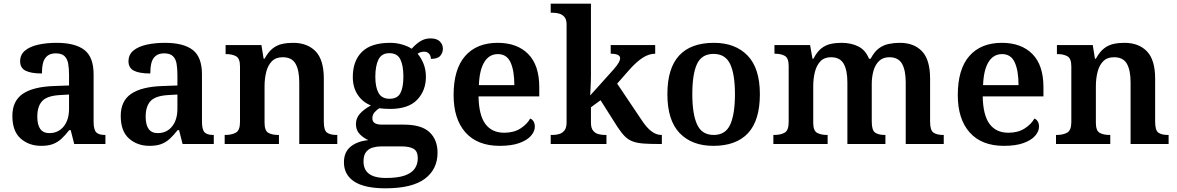

<svg xmlns="http://www.w3.org/2000/svg" viewBox="-20 -780 6377 1040"><path d="M203 10Q137 10 92 -29.5Q47 -69 47 -152Q47 -233 103 -271.5Q159 -310 272 -314L354 -317V-374Q354 -408 349.5 -434.5Q345 -461 329.5 -476Q314 -491 282 -491Q253 -491 236 -477Q219 -463 213 -438.5Q207 -414 207 -382Q148 -382 118.5 -397Q89 -412 89 -448Q89 -484 115.5 -506Q142 -528 187 -538Q232 -548 286 -548Q387 -548 437 -509.5Q487 -471 487 -377V-121Q487 -79 500.5 -64Q514 -49 548 -49H551V0H382L363 -75H355Q333 -47 313 -28.5Q293 -10 267.5 0Q242 10 203 10ZM247 -59Q296 -59 325 -95Q354 -131 354 -191V-268L303 -265Q235 -261 208.5 -232.5Q182 -204 182 -148Q182 -59 247 -59Z M790 10Q724 10 679 -29.5Q634 -69 634 -152Q634 -233 690 -271.5Q746 -310 859 -314L941 -317V-374Q941 -408 936.5 -434.5Q932 -461 916.5 -476Q901 -491 869 -491Q840 -491 823 -477Q806 -463 800 -438.5Q794 -414 794 -382Q735 -382 705.5 -397Q676 -412 676 -448Q676 -484 702.5 -506Q729 -528 774 -538Q819 -548 873 -548Q974 -548 1024 -509.5Q1074 -471 1074 -377V-121Q1074 -79 1087.5 -64Q1101 -49 1135 -49H1138V0H969L950 -75H942Q920 -47 900 -28.5Q880 -10 854.5 0Q829 10 790 10ZM834 -59Q883 -59 912 -95Q941 -131 941 -191V-268L890 -265Q822 -261 795.5 -232.5Q769 -204 769 -148Q769 -59 834 -59Z M1197 0V-49H1201Q1235 -49 1257.5 -61.5Q1280 -74 1280 -119V-421Q1280 -463 1259 -475Q1238 -487 1205 -487H1202V-536H1396L1408 -462H1413Q1434 -500 1457.5 -518Q1481 -536 1508.5 -542Q1536 -548 1568 -548Q1645 -548 1689.5 -502Q1734 -456 1734 -354V-121Q1734 -74 1751.5 -61.5Q1769 -49 1803 -49H1807V0H1601V-334Q1601 -399 1581 -434.5Q1561 -470 1511 -470Q1474 -470 1452.5 -448Q1431 -426 1422 -390Q1413 -354 1413 -313V-115Q1413 -72 1433.5 -60.5Q1454 -49 1487 -49H1491V0Z M2068 240Q1955 240 1899 203.5Q1843 167 1843 99Q1843 44 1879 14.5Q1915 -15 1975 -21Q1950 -32 1929 -53Q1908 -74 1908 -108Q1908 -140 1929.5 -164Q1951 -188 1989 -209Q1945 -226 1918 -266Q1891 -306 1891 -363Q1891 -450 1940.5 -499Q1990 -548 2093 -548Q2128 -548 2159.5 -538.5Q2191 -529 2210 -516Q2232 -541 2256.5 -556.5Q2281 -572 2312 -572Q2346 -572 2362.5 -555.5Q2379 -539 2379 -516Q2379 -495 2365 -478Q2351 -461 2314 -461Q2314 -478 2304 -489Q2294 -500 2278 -500Q2257 -500 2242 -489Q2261 -467 2274 -435Q2287 -403 2287 -364Q2287 -289 2239.5 -239.5Q2192 -190 2093 -190Q2081 -190 2063.5 -191Q2046 -192 2036 -194Q2021 -186 2009 -172Q1997 -158 1997 -139Q1997 -122 2009.5 -113.5Q2022 -105 2049 -105H2167Q2263 -105 2306.5 -64Q2350 -23 2350 47Q2350 137 2281 188.5Q2212 240 2068 240ZM2070 184Q2134 184 2171.5 171Q2209 158 2226 134Q2243 110 2243 77Q2243 40 2221 26.5Q2199 13 2155 13H2045Q2022 13 2000 19Q1978 25 1963.5 42.5Q1949 60 1949 95Q1949 123 1961.5 143Q1974 163 2001 173.5Q2028 184 2070 184ZM2090 -245Q2133 -245 2149 -276Q2165 -307 2165 -365Q2165 -425 2148.5 -458.5Q2132 -492 2089 -492Q2047 -492 2030 -457.5Q2013 -423 2013 -364Q2013 -308 2030.5 -276.5Q2048 -245 2090 -245Z M2687 10Q2566 10 2501.5 -62.5Q2437 -135 2437 -265Q2437 -405 2499.5 -476.5Q2562 -548 2676 -548Q2781 -548 2841 -487.5Q2901 -427 2901 -308V-258H2572Q2574 -155 2609.5 -108Q2645 -61 2711 -61Q2763 -61 2799 -84Q2835 -107 2852 -138Q2864 -133 2870.5 -121.5Q2877 -110 2877 -94Q2877 -69 2856.5 -45Q2836 -21 2794 -5.5Q2752 10 2687 10ZM2766 -319Q2766 -397 2745.5 -442Q2725 -487 2677 -487Q2630 -487 2603.5 -444Q2577 -401 2574 -319Z M2963 0V-49H2974Q2992 -49 3009 -54Q3026 -59 3037.5 -73.5Q3049 -88 3049 -117V-647Q3049 -675 3037 -688.5Q3025 -702 3008 -706.5Q2991 -711 2974 -711H2963V-760H3181V-374Q3181 -361 3180.5 -342Q3180 -323 3179 -305Q3178 -287 3177.5 -275Q3177 -263 3177 -263L3302 -402Q3324 -427 3331.5 -441Q3339 -455 3339 -464Q3339 -477 3326 -483Q3313 -489 3288 -489V-536H3529V-489Q3495 -489 3461 -467Q3427 -445 3388 -401L3323 -327L3456 -129Q3482 -89 3508.5 -69Q3535 -49 3562 -49H3565V0H3551Q3500 0 3465.5 -2.5Q3431 -5 3407 -14Q3383 -23 3364.5 -41.5Q3346 -60 3325 -92L3233 -237L3181 -199V-115Q3181 -87 3192.5 -72.5Q3204 -58 3221.5 -53.5Q3239 -49 3256 -49H3265V0Z M3844 10Q3728 10 3661.5 -59Q3595 -128 3595 -270Q3595 -410 3658.5 -479Q3722 -548 3847 -548Q3963 -548 4029.5 -479Q4096 -410 4096 -270Q4096 -128 4032 -59Q3968 10 3844 10ZM3846 -49Q3910 -49 3935.5 -105.5Q3961 -162 3961 -270Q3961 -378 3935 -433Q3909 -488 3845 -488Q3781 -488 3755.5 -433.5Q3730 -379 3730 -270Q3730 -162 3756 -105.5Q3782 -49 3846 -49Z M4169 0V-49H4174Q4209 -49 4230.5 -61.5Q4252 -74 4252 -119V-423Q4252 -465 4231.5 -477Q4211 -489 4178 -489H4175V-536H4368L4381 -462H4386Q4406 -500 4429 -518Q4452 -536 4479.5 -542Q4507 -548 4538 -548Q4591 -548 4630 -528Q4669 -508 4687 -462H4696Q4716 -500 4740.5 -518Q4765 -536 4794 -542Q4823 -548 4854 -548Q4931 -548 4974.5 -502Q5018 -456 5018 -354V-121Q5018 -74 5036.5 -61.5Q5055 -49 5089 -49H5092V0H4886V-334Q4886 -399 4866 -434.5Q4846 -470 4797 -470Q4763 -470 4742 -450Q4721 -430 4711.5 -397Q4702 -364 4702 -325V-121Q4702 -74 4720.5 -61.5Q4739 -49 4773 -49H4776V0H4570V-334Q4570 -399 4550 -434.5Q4530 -470 4481 -470Q4445 -470 4424 -448Q4403 -426 4394 -390Q4385 -354 4385 -313V-115Q4385 -72 4406 -60.5Q4427 -49 4460 -49H4463V0Z M5418 10Q5297 10 5232.5 -62.5Q5168 -135 5168 -265Q5168 -405 5230.5 -476.5Q5293 -548 5407 -548Q5512 -548 5572 -487.5Q5632 -427 5632 -308V-258H5303Q5305 -155 5340.5 -108Q5376 -61 5442 -61Q5494 -61 5530 -84Q5566 -107 5583 -138Q5595 -133 5601.5 -121.5Q5608 -110 5608 -94Q5608 -69 5587.5 -45Q5567 -21 5525 -5.5Q5483 10 5418 10ZM5497 -319Q5497 -397 5476.5 -442Q5456 -487 5408 -487Q5361 -487 5334.5 -444Q5308 -401 5305 -319Z M5700 0V-49H5704Q5738 -49 5760.5 -61.5Q5783 -74 5783 -119V-421Q5783 -463 5762 -475Q5741 -487 5708 -487H5705V-536H5899L5911 -462H5916Q5937 -500 5960.5 -518Q5984 -536 6011.5 -542Q6039 -548 6071 -548Q6148 -548 6192.5 -502Q6237 -456 6237 -354V-121Q6237 -74 6254.5 -61.5Q6272 -49 6306 -49H6310V0H6104V-334Q6104 -399 6084 -434.5Q6064 -470 6014 -470Q5977 -470 5955.5 -448Q5934 -426 5925 -390Q5916 -354 5916 -313V-115Q5916 -72 5936.5 -60.5Q5957 -49 5990 -49H5994V0Z"/></svg>

Font: Noto Serif Khojki SemiBold
Style: Regular
Weight: 600
Version: Version 2.003